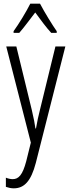

<svg xmlns="http://www.w3.org/2000/svg" viewBox="-20 -785 383 1046"><path d="M198 -765H145C123 -721 83 -655 54 -615V-606H85C110 -634 144 -681 172 -717C200 -679 231 -636 259 -606H289V-615C267 -646 222 -719 198 -765ZM14 -532 148 -8 123 93C103 169 81 191 49 191C38 191 24 188 12 183V233C27 238 40 241 55 241C112 241 149 202 175 103L336 -532H282L198 -188C189 -154 183 -124 176 -85H173C169 -113 165 -136 153 -187L69 -532Z"/></svg>

Font: Noto Sans Georgian ExtraCondensed Light
Style: Regular
Weight: 300
Width: 2
Designer: Monotype Design Team, Akaki Razmadze
Foundry: Google LLC
Version: Version 2.005